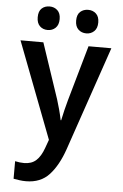

<svg xmlns="http://www.w3.org/2000/svg" viewBox="-64 -790 691 1080"><g transform="rotate(5 281.5 -250.5)"><path d="M124 245Q106 245 88 242.5Q70 240 54 237V138Q81 144 105 144Q147 144 173 120.5Q199 97 216 49L233 2L25 -542H154L259 -229Q267 -203 275 -174Q283 -145 289 -114H292Q298 -144 305.5 -173.5Q313 -203 320 -229L409 -542H538L337 45Q305 138 256 191.5Q207 245 124 245ZM390 -613Q363 -613 345 -630Q327 -647 327 -680Q327 -714 345 -730Q363 -746 390 -746Q416 -746 434 -729.5Q452 -713 452 -680Q452 -647 434 -630Q416 -613 390 -613ZM172 -613Q145 -613 127.5 -630Q110 -647 110 -680Q110 -714 127.5 -730Q145 -746 172 -746Q198 -746 216 -729.5Q234 -713 234 -680Q234 -647 216 -630Q198 -613 172 -613Z"/></g></svg>

Font: Noto Sans Mono SemiCondensed SemiBold
Style: Regular
Weight: 600
Width: 4
Designer: Monotype Design Team
Foundry: Monotype Imaging Inc.
Version: Version 2.014; ttfautohint (v1.8.4.7-5d5b)